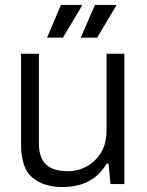

<svg xmlns="http://www.w3.org/2000/svg" viewBox="-20 -743 593 775"><path d="M232 12Q157 12 111 -26Q65 -64 65 -159V-526H137V-166Q137 -131 146 -109Q155 -87 171 -74.5Q187 -62 208.5 -57Q230 -52 255 -52Q295 -52 330.5 -71.5Q366 -91 388 -127.5Q410 -164 410 -215V-526H482V0H426L418 -83H411Q389 -47 361.5 -26.5Q334 -6 301.5 3Q269 12 232 12ZM170 -591 226 -723H310L311 -720L234 -591ZM306 -591 363 -723H448L449 -720L372 -591Z"/></svg>

Font: Archivo SemiBold Light
Style: Regular
Weight: 300
Version: Version 2.001